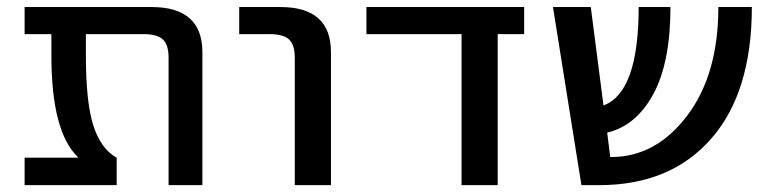

<svg xmlns="http://www.w3.org/2000/svg" viewBox="-20 -540 2244 560"><path d="M51.8 0V-80.1H207V-82Q129.9 -156.2 129.9 -377.9V-440.4H51.8V-519.5H421.9Q570.3 -519.5 570.3 -387.7V0H471.7V-372.1Q471.7 -409.2 455.1 -424.8Q438.5 -440.4 399.4 -440.4H230.5V-377.9Q230.5 -241.2 252.4 -173.3Q274.4 -105.5 320.3 -80.1V0Z M677.7 -440.4V-519.5H797.9Q945.3 -519.5 945.3 -387.7V0H839.8V-372.1Q839.8 -409.2 823.2 -424.8Q806.6 -440.4 766.6 -440.4Z M1048.8 -440.4V-519.5H1508.8V-440.4H1431.6V0H1326.2V-440.4Z M1592.8 -519.5H1703.1L1740.2 -232.4Q1842.8 -270.5 1842.8 -519.5H1935.5Q1935.5 -357.4 1885.3 -265.1Q1835 -172.9 1751 -153.3L1759.8 -82H1762.7Q1892.6 -82 1983.9 -202.1Q2075.2 -322.3 2075.2 -519.5H2172.9Q2172.9 -270.5 2054.2 -135.3Q1935.5 0 1727.5 0H1675.8Z"/></svg>

Font: GenEi M Gothic v2 Medium
Style: Regular
Weight: 500
Version: Version 2.0